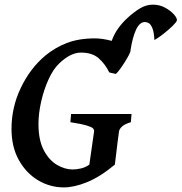

<svg xmlns="http://www.w3.org/2000/svg" viewBox="-20 -796 786 831"><path d="M549.3 -302.7 546.4 -267.1Q520 -259.3 508.3 -248.5Q496.6 -237.8 495.1 -227.1Q492.2 -208 488.8 -179.9Q485.4 -151.9 482.2 -125.2Q479 -98.6 477.1 -83.5Q413.1 -30.3 356.9 -7.6Q300.8 15.1 256.3 15.1Q196.8 15.1 145 -15.6Q93.3 -46.4 61.5 -103.3Q29.8 -160.2 29.8 -238.3Q29.8 -331.5 70.1 -415.8Q110.4 -500 175.3 -554.7Q216.8 -589.4 268.6 -609.6Q320.3 -629.9 391.1 -629.9Q406.2 -629.9 425 -627.2Q443.8 -624.5 463.4 -619.1Q474.1 -648.9 491.5 -673.1Q508.8 -697.3 531.7 -718.3Q558.1 -742.7 585.2 -759.3Q612.3 -775.9 641.6 -775.9Q670.9 -775.9 694.8 -762.7Q718.8 -749.5 732.9 -733.4Q747.1 -717.3 745.6 -708Q744.6 -701.2 728.3 -685.1Q711.9 -668.9 689.9 -651.4Q668 -633.8 648.4 -622.6Q646.5 -657.2 639.6 -673.8Q632.8 -690.4 624.3 -695.6Q615.7 -700.7 607.4 -700.7Q584.5 -700.7 569.1 -668Q553.7 -635.3 544.9 -578.6Q545.9 -573.7 538.6 -559.3Q531.2 -544.9 520.3 -527.6Q509.3 -510.3 498.5 -495.6Q487.8 -481 481.4 -476.1Q474.1 -477.5 467 -479.2Q460 -481 453.1 -482.4Q435.5 -518.6 407.5 -543.5Q379.4 -568.4 330.6 -568.4Q285.2 -568.4 236.3 -521.5Q210.4 -497.1 190.2 -452.6Q169.9 -408.2 158.2 -356.4Q146.5 -304.7 146.5 -259.3Q146.5 -189.9 169.2 -146.5Q191.9 -103 226.1 -82.8Q260.3 -62.5 294.4 -62.5Q310.5 -62.5 330.1 -66.9Q349.6 -71.3 366.7 -83.5L387.2 -227.1Q388.2 -233.9 382.8 -240Q377.4 -246.1 355.7 -252.7Q334 -259.3 284.7 -267.1L287.6 -302.7Z"/></svg>

Font: Gentium Plus
Style: Bold Italic
Weight: 700
Italic angle: -8°
Designer: Victor Gaultney, Annie Olsen, Iska Routamaa, Becca Hirsbrunner
Foundry: SIL International
Version: Version 6.101